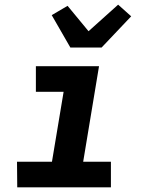

<svg xmlns="http://www.w3.org/2000/svg" viewBox="-20 -804 640 824"><path d="M456 0H54L53 -110H203L253 -410H134V-520H405L337 -110H456ZM282 -600 202 -739 270 -779 360 -670 487 -784 543 -734 416 -600Z"/></svg>

Font: Iosevka XBd Ex Obl
Style: Regular
Weight: 800
Width: 7
Italic angle: -9°
Monospace: yes
Designer: Belleve Invis
Foundry: Belleve Invis
Version: Version 32.5.0; ttfautohint (v1.8.4)